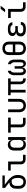

<svg xmlns="http://www.w3.org/2000/svg" viewBox="2582 -3408 835 6040"><g transform="rotate(-90 3000.0 -387.5)"><path d="M300 10Q203 10 143.5 -47.5Q84 -105 84 -205V-302Q84 -365 108.5 -412Q133 -459 177 -485.5Q221 -512 279 -512H285Q251 -540 207.5 -573Q164 -606 108 -648V-730H501V-655H209Q306 -588 374.5 -528Q443 -468 479.5 -401Q516 -334 516 -245Q516 -115 457 -52.5Q398 10 300 10ZM300 -70Q357 -70 390.5 -110.5Q424 -151 424 -245Q424 -308 410.5 -352Q397 -396 362 -437H299Q244 -437 209 -399.5Q174 -362 174 -302V-205Q174 -141 208.5 -105.5Q243 -70 300 -70Z M1010 0Q937 0 893.5 -42.5Q850 -85 850 -155V-468H655V-550H940V-155Q940 -121 959 -101.5Q978 -82 1010 -82H1150V0Z M1468 10Q1386 10 1335.5 -45Q1285 -100 1285 -194V-355Q1285 -450 1335 -505Q1385 -560 1468 -560Q1530 -560 1570 -529Q1610 -498 1617 -445H1620L1618 -550H1708V0H1618V-105H1617Q1610 -51 1570 -20.5Q1530 10 1468 10ZM1498 -68Q1554 -68 1586 -103Q1618 -138 1618 -200V-350Q1618 -412 1586 -447Q1554 -482 1498 -482Q1441 -482 1408 -448Q1375 -414 1375 -350V-200Q1375 -136 1408 -102Q1441 -68 1498 -68Z M2165 0Q2097 0 2056 -39.5Q2015 -79 2015 -145V-468H1847V-550H2320V-468H2105V-145Q2105 -117 2121.5 -99.5Q2138 -82 2165 -82H2315V0Z M2699 10Q2604 10 2547 -46.5Q2490 -103 2490 -200V-550H2580V-200Q2580 -140 2612 -104.5Q2644 -69 2699 -69Q2755 -69 2787.5 -104.5Q2820 -140 2820 -200V-550H2910V-200Q2910 -103 2852 -46.5Q2794 10 2699 10Z M3536 5Q3460 5 3414.5 -43Q3369 -91 3369 -170V-470H3196V0H3109V-470H3025V-550H3554V-470H3455V-164Q3455 -123 3475.5 -101Q3496 -79 3531 -79H3555V5Z M3781 10Q3723 10 3688.5 -36Q3654 -82 3654 -161V-348Q3654 -435 3692 -492.5Q3730 -550 3795 -560V-465Q3770 -460 3754.5 -430Q3739 -400 3739 -354V-155Q3739 -114 3756 -90Q3773 -66 3801 -66Q3829 -66 3845 -90Q3861 -114 3861 -155V-345H3939V-155Q3939 -114 3955 -90Q3971 -66 3999 -66Q4028 -66 4044.5 -90Q4061 -114 4061 -155V-354Q4061 -397 4044.5 -425.5Q4028 -454 4000 -460V-555Q4068 -545 4107 -489Q4146 -433 4146 -348V-161Q4146 -82 4112 -36Q4078 10 4019 10Q3970 10 3937.5 -21.5Q3905 -53 3900 -106H3898Q3894 -53 3862 -21.5Q3830 10 3781 10Z M4500 10Q4402 10 4345 -46Q4288 -102 4288 -200V-520Q4288 -618 4345 -674Q4402 -730 4500 -730Q4598 -730 4655 -674.5Q4712 -619 4712 -521V-200Q4712 -102 4655 -46Q4598 10 4500 10ZM4378 -403H4622V-520Q4622 -584 4590.5 -617Q4559 -650 4500 -650Q4442 -650 4410 -617Q4378 -584 4378 -520ZM4500 -70Q4559 -70 4590.5 -103Q4622 -136 4622 -200V-325H4378V-200Q4378 -136 4410 -103Q4442 -70 4500 -70Z M5134 7H5081Q4986 7 4930.5 -37.5Q4875 -82 4875 -157Q4875 -217 4908 -255Q4941 -293 5001 -297V-301Q4951 -305 4919.5 -336.5Q4888 -368 4888 -414Q4888 -483 4940.5 -520Q4993 -557 5083 -557H5130Q5216 -557 5267 -518.5Q5318 -480 5319 -415H5229Q5228 -444 5201 -461Q5174 -478 5130 -478H5083Q5037 -478 5009.5 -457.5Q4982 -437 4982 -402Q4982 -366 5009.5 -345Q5037 -324 5084 -324H5201V-246H5081Q5029 -246 4999 -222.5Q4969 -199 4969 -158Q4969 -119 4999 -96.5Q5029 -74 5081 -74H5134Q5183 -74 5211.5 -95Q5240 -116 5240 -151H5330Q5330 -78 5277 -35.5Q5224 7 5134 7Z M5810 0Q5737 0 5693.5 -42.5Q5650 -85 5650 -155V-468H5455V-550H5740V-155Q5740 -121 5759 -101.5Q5778 -82 5810 -82H5950V0ZM5635 -645 5741 -785H5841L5730 -645Z"/></g></svg>

Font: JetBrainsMonoNL NFM
Style: Regular
Weight: 400
Monospace: yes
Designer: Philipp Nurullin, Konstantin Bulenkov
Foundry: JetBrains
Version: Version 2.304; ttfautohint (v1.8.4.7-5d5b);Nerd Fonts 3.3.0